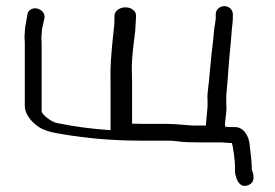

<svg xmlns="http://www.w3.org/2000/svg" viewBox="-20 -477 897 627"><path d="M353.8 -425.5V-416.5C353.8 -386.3 350.9 -383.2 345.4 -321C339.3 -252.7 341 -241 341 -193.5V-51.9C283.7 -55.5 222.4 -63.5 164.7 -75.5C147.6 -79.1 116 -103.4 116 -113.5V-331.5C116 -339.1 115.9 -343.9 115.1 -352.7L117.2 -382L125.6 -420.4V-421.5C125.6 -440.3 107.5 -450 94.2 -449.9C82.8 -449.8 69.8 -442.2 69.1 -427L62.1 -387.5L60 -356.6L60.1 -355.6C60.7 -349.7 61 -343.8 61 -337.9V-131.7C61 -96.8 94.6 -67.9 116.8 -56.4C145.3 -44 156.9 -43.7 184.1 -38.8C265.9 -24.7 351.4 -17.7 440 -17.7H533.9C539.4 -17.7 549.7 -16.8 563.7 -15C579.8 -12.9 601.7 -12 630.3 -12H703.4L732.4 -10H737.2C742.4 6.3 747.4 52.2 747.4 65.5V82.5C747.4 94.1 757.3 143 792.3 127C820.3 114.3 802.4 78.7 802.4 77.7C802.4 45.8 797.4 19.6 794.8 -7.7C792.9 -27.2 779.3 -62 746.9 -62H733.3L715.3 -63.2C715.2 -64.2 715 -68.9 714.8 -71C714.1 -79.3 719.4 -104.7 719.4 -121.2C719.4 -148.9 717.5 -157.2 720.6 -185.6C722.4 -202.1 724.2 -223.2 725.8 -249.1C728.2 -287.8 734.3 -338 736.3 -372C737.5 -391 740.4 -401.4 740.4 -421.5V-430.9C740.4 -445.7 727.3 -457 712.4 -457C696.6 -457 684.6 -444.7 684.6 -431.2V-421.8C684.6 -416.1 684.1 -410.2 682.9 -404.2C677.7 -377.5 678.4 -360.4 673.9 -327.4C669.1 -292.1 663 -210.7 658.5 -177.6C657.2 -167.7 656.9 -159.5 657.8 -149.7V-128.9L652.7 -72.6V-67H609.6C570.3 -70.6 538.3 -72.6 517.6 -72.6H440.2L411.3 -73.2V-209.3C411.3 -219.4 411.1 -230.6 410.6 -242.9C409.1 -286.4 416.7 -334 421.5 -375.7L424.1 -418.5V-427.2C424.1 -440.7 409.7 -453 389.6 -453C370.5 -453 353.8 -441.1 353.8 -425.5Z"/></svg>

Font: MewTooHand
Style: BdWide
Weight: 400
Designer: Mew Too, Robert Jablonski
Version: Version 0.77